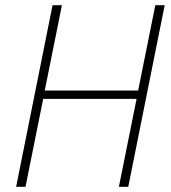

<svg xmlns="http://www.w3.org/2000/svg" viewBox="-20 -718 657 738"><path d="M505 -338H146L78 0H42L182 -698H218L152 -370H511L577 -698H613L473 0H437Z"/></svg>

Font: IBM Plex Sans Cond ExtLt
Style: Italic
Weight: 200
Width: 3
Italic angle: -11°
Designer: Mike Abbink, Paul van der Laan, Pieter van Rosmalen
Foundry: Bold Monday
Version: Version 1.3